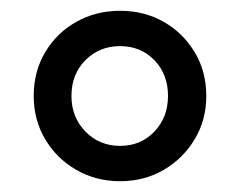

<svg xmlns="http://www.w3.org/2000/svg" viewBox="-20 -798 444 356"><path d="M202.5 -462Q158 -462 121.5 -483Q85 -504 63.8 -539.8Q42.5 -575.5 42.5 -620Q42.5 -665.5 63.8 -701.2Q85 -737 121.5 -757.5Q158 -778 202.5 -778Q247.5 -778 283.5 -757.5Q319.5 -737 341 -701.2Q362.5 -665.5 362.5 -620Q362.5 -575.5 341 -539.8Q319.5 -504 283.5 -483Q247.5 -462 202.5 -462ZM202.5 -527.5Q241 -527.5 266.2 -554Q291.5 -580.5 291.5 -620Q291.5 -660.5 266.2 -686.5Q241 -712.5 202.5 -712.5Q164.5 -712.5 138.5 -686.5Q112.5 -660.5 112.5 -620Q112.5 -580.5 138.5 -554Q164.5 -527.5 202.5 -527.5Z"/></svg>

Font: Overpass Light
Style: Regular
Weight: 300
Designer: Delve Withrington, Dave Bailey, Thomas Jockin
Foundry: Delve Fonts LLC
Version: Version 4.000; ttfautohint (v1.8.3)